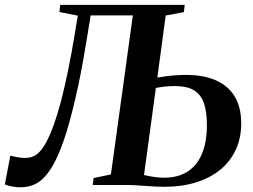

<svg xmlns="http://www.w3.org/2000/svg" viewBox="-43 -763 1042 792"><path d="M40.5 9.5Q24 9.5 8.2 6.5Q-7.5 3.5 -23 -2L-0.5 -120.5Q16 -117 30 -114.5Q44 -112 56.5 -111.5Q88 -110.5 108.8 -126.5Q129.5 -142.5 146.5 -174Q163 -204.5 178.5 -247.2Q194 -290 208.8 -346.2Q223.5 -402.5 238.2 -474Q253 -545.5 267 -633L278 -698.5L202 -713.5L205.5 -743H719L715.5 -713L640.5 -699L606 -443Q621 -445.5 640.5 -448.2Q660 -451 681.8 -452.5Q703.5 -454 724.5 -454Q796.5 -454 847.2 -431.8Q898 -409.5 925 -365.2Q952 -321 952 -254Q952 -193 929.2 -144.5Q906.5 -96 864.8 -62.2Q823 -28.5 765 -10.5Q707 7.5 636 7.5Q618 7.5 597 6.5Q576 5.5 554.5 3.8Q533 2 513 1Q493 0 477 0H339.5L343 -28.5L414.5 -43.5L505 -699.5H331L319.5 -629Q310 -569.5 300 -513.5Q290 -457.5 279 -406.5Q268 -355.5 256.5 -309.5Q245 -263.5 232.8 -223Q220.5 -182.5 207 -149Q178 -73 139.8 -31.8Q101.5 9.5 40.5 9.5ZM634 -30Q691.5 -30 730.8 -55.2Q770 -80.5 790.2 -129Q810.5 -177.5 810.5 -246.5Q810.5 -304.5 797.2 -340Q784 -375.5 755.2 -391.8Q726.5 -408 679 -408Q653 -408 632.8 -405.5Q612.5 -403 600 -400.5L551 -41Q568 -37 590 -33.5Q612 -30 634 -30Z"/></svg>

Font: Merriweather 96pt SemiBold
Style: Italic
Weight: 600
Italic angle: -7.8°
Version: Version 2.101